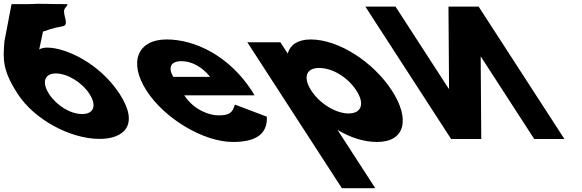

<svg xmlns="http://www.w3.org/2000/svg" viewBox="-196 -737 3085 1017"><path d="M144 -683.7C146.2 -697.3 172.9 -715.3 155 -715.2C78.2 -714.3 23.1 -719.4 -44.7 -715.2H-134.8L-172.5 -518.8C-181.2 -419.4 -181.7 -362.4 -101.9 -239.2C-14.9 -104.9 174.7 -1.2 331.9 -1.2C458.6 -1.2 545.2 -73.4 437.9 -239.2C332.1 -402.4 151.2 -484.8 55.2 -484.8C22.9 -484.8 11.6 -474.6 11.6 -474.6L31.7 -569.6C48.7 -574.7 77.8 -587.4 135.8 -597.9C172.2 -604.4 138.5 -651.4 144 -683.7ZM63.9 -239.2C23.1 -302.1 41 -348 99.6 -348C160 -348 237.3 -302.1 278.1 -239.2C317.7 -178 301 -132.9 238.9 -132.9C176.9 -132.9 103.5 -178 63.9 -239.2Z M1152.2 -232C1149.3 -238 1142.2 -249 1137.7 -256C1021.1 -436 842.5 -528 686.5 -528C531.5 -528 483.5 -406 580.7 -256C677.2 -107 883.2 15 1038.2 15C1152.2 15 1222.2 -22 1217.4 -119L1048 -183C1034.8 -137 1016.9 -126 959.9 -126C914.9 -126 831.4 -153 780.2 -232ZM721.8 -330C694.3 -377 705 -413 766 -413C818 -413 873.8 -384 916.8 -330Z M1880 -257C1782.9 -407 1599.5 -528 1449.5 -528C1379.5 -528 1339.6 -497 1328.8 -455H1326.8L1289.2 -513H1114.2L1614.9 260H1791.9L1591.8 -49C1660.3 -8 1732.2 15 1801.2 15C1951.2 15 1977.2 -107 1880 -257ZM1692 -257C1738 -186 1717.4 -136 1650.4 -136C1584.4 -136 1499 -186 1453 -257C1407.7 -327 1425.3 -377 1494.3 -377C1566.3 -377 1646.7 -327 1692 -257Z M2351.8 -436.1H2350.1L2353.2 -0.9H2193.4L1739.2 -702.1H1899L2180.9 -266.9H2182.6L2179.5 -702.1H2339.3L2793.5 -0.9H2633.7Z"/></svg>

Font: Hussar
Style: BdOpOblSeven
Weight: 700
Foundry: Cannot Into Space Fonts
Version: Version 2.00